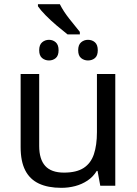

<svg xmlns="http://www.w3.org/2000/svg" viewBox="-20 -891 658 921"><path d="M267 -871Q284 -837 312 -801.5Q340 -766 363 -738V-726H304Q281 -744 252 -768.5Q223 -793 198.5 -818Q174 -843 162 -861V-871ZM215 -700Q234 -700 247.5 -688Q261 -676 261 -650Q261 -624 247.5 -612.5Q234 -601 215 -601Q196 -601 182 -612.5Q168 -624 168 -650Q168 -676 182 -688Q196 -700 215 -700ZM402 -700Q422 -700 435.5 -688Q449 -676 449 -650Q449 -624 435.5 -612.5Q422 -601 402 -601Q383 -601 369 -612.5Q355 -624 355 -650Q355 -676 369 -688Q383 -700 402 -700ZM533 -536V0H461L448 -71H444Q427 -43 400 -25Q373 -7 341 1.5Q309 10 274 10Q210 10 166.5 -10.5Q123 -31 101 -74Q79 -117 79 -185V-536H168V-191Q168 -127 197 -95Q226 -63 287 -63Q347 -63 381.5 -85.5Q416 -108 430.5 -151.5Q445 -195 445 -257V-536Z"/></svg>

Font: Noto Sans Ambassadori
Style: Regular
Weight: 400
Designer: Monotype Design Team
Foundry: Monotype Imaging Inc.
Version: Version 2.013